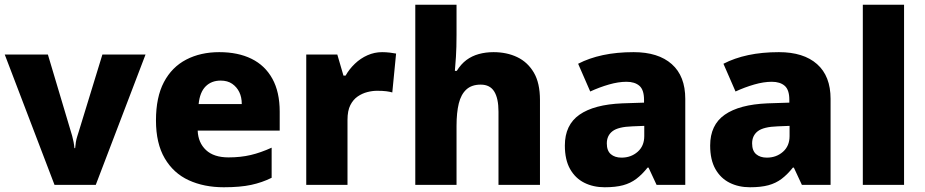

<svg xmlns="http://www.w3.org/2000/svg" viewBox="-20 -780 3903 810"><path d="M210 0 0 -550H182L279 -225Q281 -219 284.5 -206.5Q288 -194 290.5 -180.5Q293 -167 294 -155H297Q298 -167 300 -180Q302 -193 306 -205Q310 -217 312 -224L412 -550H594L384 0Z M905 -560Q984 -560 1041 -532Q1098 -504 1129 -448Q1160 -392 1160 -309V-229H814Q816 -178 849 -147Q882 -116 944 -116Q995 -116 1037.5 -126Q1080 -136 1126 -157V-30Q1086 -10 1039.5 0Q993 10 924 10Q841 10 776.5 -19.5Q712 -49 675 -112Q638 -175 638 -272Q638 -370 671.5 -433.5Q705 -497 765.5 -528.5Q826 -560 905 -560ZM911 -440Q872 -440 847.5 -415.5Q823 -391 818 -341H1000Q1000 -370 989.5 -391.5Q979 -413 959.5 -426.5Q940 -440 911 -440Z M1592 -560Q1608 -560 1625 -558Q1642 -556 1651 -554L1635 -390Q1625 -393 1610 -395Q1595 -397 1571 -397Q1551 -397 1529.5 -391.5Q1508 -386 1489 -373Q1470 -360 1458 -336.5Q1446 -313 1446 -274V0H1272V-550H1403L1429 -461H1438Q1453 -488 1477 -511Q1501 -534 1530.5 -547Q1560 -560 1592 -560Z M1906 -633Q1906 -579 1903.5 -540.5Q1901 -502 1899 -481H1907Q1925 -510 1948 -527Q1971 -544 2000 -552Q2029 -560 2062 -560Q2118 -560 2162 -539Q2206 -518 2232 -474Q2258 -430 2258 -358V0H2083V-309Q2083 -365 2065 -394Q2047 -423 2008 -423Q1970 -423 1947.5 -402.5Q1925 -382 1915.5 -343.5Q1906 -305 1906 -249V0H1732V-760H1906Z M2653 -560Q2757 -560 2814 -509.5Q2871 -459 2871 -363V0H2750L2716 -73H2712Q2689 -44 2664.5 -25.5Q2640 -7 2608.5 1.5Q2577 10 2531 10Q2483 10 2445 -9Q2407 -28 2385 -67Q2363 -106 2363 -166Q2363 -253 2424.5 -296Q2486 -339 2605 -344L2697 -347V-359Q2697 -401 2677.5 -418Q2658 -435 2623 -435Q2589 -435 2549 -423.5Q2509 -412 2470 -394L2419 -511Q2465 -535 2523.5 -547.5Q2582 -560 2653 -560ZM2648 -247Q2588 -245 2564 -226.5Q2540 -208 2540 -175Q2540 -144 2557 -129.5Q2574 -115 2602 -115Q2642 -115 2670 -139.5Q2698 -164 2698 -206V-249Z M3266 -560Q3370 -560 3427 -509.5Q3484 -459 3484 -363V0H3363L3329 -73H3325Q3302 -44 3277.5 -25.5Q3253 -7 3221.5 1.5Q3190 10 3144 10Q3096 10 3058 -9Q3020 -28 2998 -67Q2976 -106 2976 -166Q2976 -253 3037.5 -296Q3099 -339 3218 -344L3310 -347V-359Q3310 -401 3290.5 -418Q3271 -435 3236 -435Q3202 -435 3162 -423.5Q3122 -412 3083 -394L3032 -511Q3078 -535 3136.5 -547.5Q3195 -560 3266 -560ZM3261 -247Q3201 -245 3177 -226.5Q3153 -208 3153 -175Q3153 -144 3170 -129.5Q3187 -115 3215 -115Q3255 -115 3283 -139.5Q3311 -164 3311 -206V-249Z M3794 0H3620V-760H3794Z"/></svg>

Font: Noto Sans Oriya ExtraBold
Style: Regular
Weight: 800
Version: Version 2.003